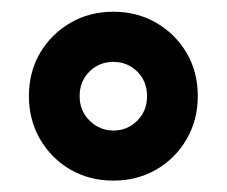

<svg xmlns="http://www.w3.org/2000/svg" viewBox="-20 -735 392 332"><path d="M176 -422.7Q134.7 -422.7 101.7 -441.8Q68.7 -461 49.3 -494.3Q30 -527.7 30 -568.7Q30 -610.7 49.3 -643.5Q68.7 -676.3 101.7 -695.5Q134.7 -714.7 176 -714.7Q217.3 -714.7 250.3 -695.5Q283.3 -676.3 302.7 -643.5Q322 -610.7 322 -568.7Q322 -527.7 302.7 -494.3Q283.3 -461 250.3 -441.8Q217.3 -422.7 176 -422.7ZM176.3 -509.3Q200.3 -509.3 217.3 -526.3Q234.3 -543.3 234.3 -568.5Q234.3 -594.3 217.4 -611.2Q200.4 -628 176 -628Q151.7 -628 134.7 -611.3Q117.7 -594.6 117.7 -568.6Q117.7 -543.3 135 -526.3Q152.3 -509.3 176.3 -509.3Z"/></svg>

Font: Fustat
Style: Regular
Weight: 400
Designer: Mohamed Gaber, Khaled Hosny, Laura Garcia Mut
Foundry: Kief Type Foundry, Alif Type Foundry, Hard Type Foundry
Version: Version 1.007